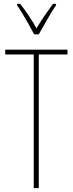

<svg xmlns="http://www.w3.org/2000/svg" viewBox="-20 -1021 376 990"><path d="M180 -51H154V-740H7V-765H328V-740H180ZM156 -844Q143 -869 126.5 -898Q110 -927 94.5 -953Q79 -979 68 -994V-1001H84Q104 -976 127 -942Q150 -908 168 -875Q188 -908 208 -937.5Q228 -967 253 -1001H269V-994Q247 -962 223.5 -920.5Q200 -879 180 -844Z"/></svg>

Font: Noto Sans Tamil UI ExtraCondensed Thin
Style: Regular
Weight: 100
Width: 2
Designer: Jelle Bosma - Monotype Design Team
Foundry: Monotype Imaging Inc.
Version: Version 2.004; ttfautohint (v1.8.4.7-5d5b)